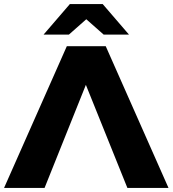

<svg xmlns="http://www.w3.org/2000/svg" viewBox="-34 -928 852 948"><path d="M595 0H798L488 -700H296L-14 0H186L390 -509ZM392 -833 478 -757H603L473 -908H311L181 -757H306Z"/></svg>

Font: Montserrat-Alt1 ExtBd
Style: Regular
Weight: 800
Designer: Differentunic
Foundry: Differentunic
Version: Version 7.222